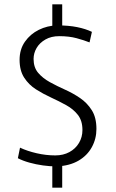

<svg xmlns="http://www.w3.org/2000/svg" viewBox="-20 -783 537 892"><path d="M223 -39 239 -10Q212 -10 179.5 -14.5Q147 -19 116.5 -27.5Q86 -36 63 -48L73 -97Q107 -81 150.5 -71Q194 -61 237 -61Q274 -61 302.5 -76.5Q331 -92 347 -119Q363 -146 363 -179Q363 -222 342 -249Q321 -276 287.5 -294.5Q254 -313 217 -330Q180 -347 147 -368Q114 -389 92.5 -422Q71 -455 71 -505Q71 -554 96 -589.5Q121 -625 160.5 -644.5Q200 -664 245 -665L223 -635V-763H269V-637L247 -665Q299 -665 338.5 -657Q378 -649 407 -635L396 -586Q371 -596 336 -605.5Q301 -615 255 -615Q218 -615 191 -599.5Q164 -584 150 -560Q136 -536 136 -509Q136 -470 157 -445Q178 -420 211.5 -401.5Q245 -383 282 -366.5Q319 -350 352 -327.5Q385 -305 406.5 -271Q428 -237 428 -184Q428 -138 406.5 -99Q385 -60 344.5 -36.5Q304 -13 246 -10L269 -42V89H223Z"/></svg>

Font: Murecho Thin Light
Style: Regular
Weight: 300
Version: Version 1.010